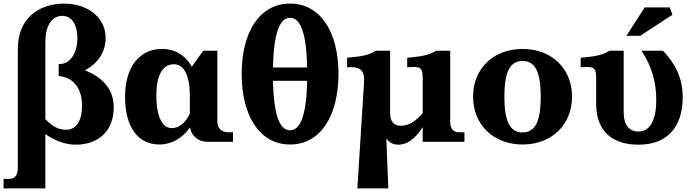

<svg xmlns="http://www.w3.org/2000/svg" viewBox="-48 -788 3847 1067"><path d="M539 -579C539 -674 460 -768 305 -768C203 -768 51 -715 51 -513V148C51 185 34 206 4 206H-28V259H204V-43C256 -6 315 16 373 16C503 16 584 -64 584 -191C584 -296 518 -360 424 -397C495 -436 539 -495 539 -579ZM204 -126V-549C204 -681 266 -700 298 -700C353 -700 382 -647 382 -579C382 -477 331 -429 278 -432V-365C343 -362 408 -314 408 -200C408 -123 379 -67 320 -67C274 -67 242 -87 204 -126Z M1007 -257V-156C982 -104 947 -76 906 -76C860 -76 821 -128 821 -257C821 -386 865 -431 919 -431C974 -431 1007 -369 1007 -257ZM647 -250C647 -80 720 15 838 15C907 15 966 -21 1008 -80C1016 -33 1054 0 1104 0H1247V-53H1223C1183 -53 1160 -74 1160 -111V-506H1081L1018 -417C983 -480 926 -516 852 -516C725 -516 647 -413 647 -250Z M1564 -64C1504 -64 1473 -155 1469 -339H1659C1655 -155 1624 -64 1564 -64ZM1295 -378C1295 -147 1393 15 1564 15C1735 15 1833 -147 1833 -378C1833 -607 1735 -768 1564 -768C1393 -768 1295 -607 1295 -378ZM1469 -413C1473 -598 1504 -689 1564 -689C1624 -689 1655 -598 1659 -413Z M2454 -111V-506H2375C2339 -484 2307 -475 2215 -467V-414C2291 -420 2301 -415 2301 -348V-159C2260 -112 2222 -89 2178 -89C2144 -89 2120 -112 2120 -157V-506H2041C2005 -484 1973 -475 1881 -467V-414C1957 -420 1979 -396 1975 -329L1938 259H2110L2099 -19C2114 4 2136 16 2165 16C2213 16 2257 -13 2301 -81V0H2533V-53H2501C2471 -53 2454 -74 2454 -111Z M2856 -52C2786 -52 2755 -113 2755 -251C2755 -389 2786 -449 2856 -449C2926 -449 2957 -389 2957 -251C2957 -113 2926 -52 2856 -52ZM2581 -251C2581 -95 2694 15 2856 15C3018 15 3131 -95 3131 -251C3131 -407 3018 -516 2856 -516C2694 -516 2581 -407 2581 -251Z M3746 -249C3746 -335 3719 -420 3636 -506H3517C3578 -415 3599 -323 3599 -232C3599 -120 3564 -57 3500 -57C3447 -57 3418 -95 3418 -164V-506H3339C3303 -484 3271 -475 3179 -467V-414C3255 -420 3265 -415 3265 -348V-209C3265 -65 3349 16 3500 16C3658 16 3746 -79 3746 -249ZM3433 -589H3510L3689 -706L3674 -747H3535Z"/></svg>

Font: LT Superior Serif ExtraBold
Style: Regular
Weight: 800
Designer: Daniel Lyons
Foundry: LyonsType
Version: Version 2.120;FEAKit 1.0